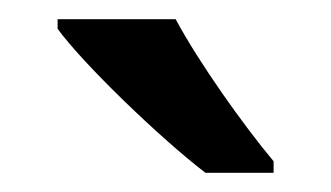

<svg xmlns="http://www.w3.org/2000/svg" viewBox="-20 -786 345 200"><path d="M163 -766H40V-756C67 -719 147 -642 194 -606H265V-618C234 -655 187 -721 163 -766Z"/></svg>

Font: Noto Sans Bamum Medium
Style: Regular
Weight: 500
Designer: Monotype Design Team
Foundry: Monotype Imaging Inc.
Version: Version 2.002